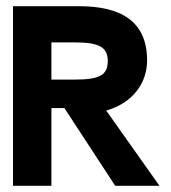

<svg xmlns="http://www.w3.org/2000/svg" viewBox="-20 -600 551 620"><path d="M22 0H146V-251H188L352 0H495L323 -243C411 -268 455 -334 455 -405C455 -536 364 -580 235 -580H22ZM146 -343V-463H225C302 -463 328 -446 328 -403C328 -357 301 -343 221 -343Z"/></svg>

Font: Charger Sport
Style: Ult
Weight: 1000
Designer: Jasper
Foundry: Cannot Into Space Fonts
Version: Version 1.1